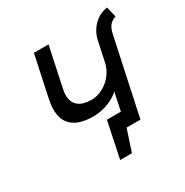

<svg xmlns="http://www.w3.org/2000/svg" viewBox="-147 -632 833 864"><g transform="rotate(-30 269.0 -200.0)"><path d="M272 -75 233 112H294L331 0H368L383 -75ZM329 0H403L487 -393Q493 -423 505.5 -437.5Q518 -452 538 -458L525 -512Q493 -507 470.5 -490.5Q448 -474 434 -451.5Q420 -429 415 -404L393 -301Q388 -278 375 -257Q362 -236 343.5 -220.5Q325 -205 303 -196Q281 -187 258 -187Q237 -187 218.5 -192Q200 -197 187 -209Q174 -221 169 -240.5Q164 -260 169 -288L214 -500H138L92 -284Q83 -239 88.5 -207.5Q94 -176 113 -156Q132 -136 161 -127Q190 -118 228 -118Q252 -118 277 -124Q302 -130 325 -141.5Q348 -153 364 -168Z"/></g></svg>

Font: Advent Pro Medium
Style: Italic
Weight: 500
Italic angle: -12°
Version: Version 3.000